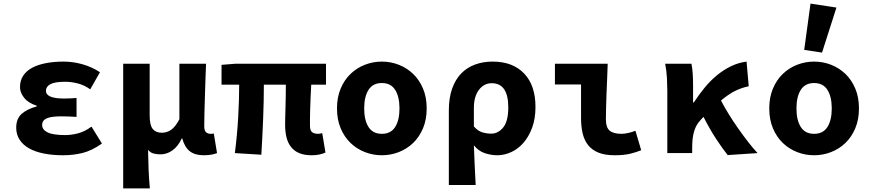

<svg xmlns="http://www.w3.org/2000/svg" viewBox="-20 -850 4840 1066"><path d="M330 12Q272 12 224 2.5Q176 -7 142 -26Q108 -45 89 -74Q70 -103 70 -141Q70 -191 100.5 -218Q131 -245 184 -259V-263Q137 -278 114 -307Q91 -336 91 -366Q91 -403 109 -430Q127 -457 159 -474Q191 -491 235.5 -499.5Q280 -508 333 -508Q386 -508 438.5 -493Q491 -478 535 -449L481 -354Q449 -377 413 -386.5Q377 -396 341 -396Q284 -396 259.5 -382.5Q235 -369 235 -346Q235 -303 335 -303Q369 -303 405 -306V-201Q361 -204 319 -204Q265 -204 239.5 -193Q214 -182 214 -156Q214 -130 244 -115Q274 -100 344 -100Q375 -100 412.5 -109.5Q450 -119 488 -147L546 -53Q489 -13 437.5 -0.5Q386 12 330 12Z M664 196V-496H811V-209Q811 -155 828 -134Q845 -113 878 -113Q907 -113 930.5 -129.5Q954 -146 976 -188V-496H1124Q1122 -452 1120.5 -404Q1119 -356 1117.5 -309.5Q1116 -263 1115 -221Q1114 -179 1114 -148Q1114 -125 1124 -116Q1134 -107 1149 -107Q1154 -107 1157.5 -107Q1161 -107 1167 -109L1185 0Q1173 5 1154.5 8.5Q1136 12 1111 12Q1062 12 1033.5 -10.5Q1005 -33 992 -81H989Q969 -38 938 -15.5Q907 7 871 7Q852 7 833.5 2.5Q815 -2 802 -18Q803 42 805 91.5Q807 141 812 196Z M1711 12Q1669 12 1641 0Q1613 -12 1595.5 -34.5Q1578 -57 1570.5 -88Q1563 -119 1563 -158Q1563 -169 1563.5 -193.5Q1564 -218 1565 -249Q1566 -280 1566.5 -314.5Q1567 -349 1567 -380H1445Q1445 -291 1441 -191Q1437 -91 1431 9L1284 0Q1297 -102 1302.5 -199.5Q1308 -297 1308 -380H1210V-490L1285 -496H1790V-380H1708Q1706 -347 1704.5 -310.5Q1703 -274 1702 -242Q1701 -210 1701 -185.5Q1701 -161 1701 -152Q1701 -126 1712.5 -116.5Q1724 -107 1746 -107Q1751 -107 1756 -108Q1761 -109 1769 -111L1787 -3Q1774 3 1755 7.5Q1736 12 1711 12Z M2100 12Q2051 12 2006 -5.5Q1961 -23 1926.5 -56Q1892 -89 1871.5 -137.5Q1851 -186 1851 -248Q1851 -310 1871.5 -358.5Q1892 -407 1926.5 -440Q1961 -473 2006 -490.5Q2051 -508 2100 -508Q2149 -508 2194 -490.5Q2239 -473 2273.5 -440Q2308 -407 2328.5 -358.5Q2349 -310 2349 -248Q2349 -186 2328.5 -137.5Q2308 -89 2273.5 -56Q2239 -23 2194 -5.5Q2149 12 2100 12ZM2100 -107Q2150 -107 2174 -145Q2198 -183 2198 -248Q2198 -313 2174 -351Q2150 -389 2100 -389Q2050 -389 2026 -351Q2002 -313 2002 -248Q2002 -183 2026 -145Q2050 -107 2100 -107Z M2472 177V-237Q2472 -307 2490.5 -358.5Q2509 -410 2541.5 -443Q2574 -476 2618.5 -492Q2663 -508 2715 -508Q2827 -508 2890 -442Q2953 -376 2953 -256Q2953 -192 2935 -142.5Q2917 -93 2887.5 -58.5Q2858 -24 2819.5 -6Q2781 12 2741 12Q2707 12 2672 0.5Q2637 -11 2611 -43Q2613 14 2615.5 68Q2618 122 2621 177ZM2707 -108Q2746 -108 2774 -142.5Q2802 -177 2802 -254Q2802 -388 2710 -388Q2667 -388 2639 -351Q2611 -314 2611 -251V-148Q2634 -122 2658.5 -115Q2683 -108 2707 -108Z M3393 12Q3339 12 3303 -2.5Q3267 -17 3245.5 -44Q3224 -71 3215 -109Q3206 -147 3206 -194V-381H3061V-496H3354Q3353 -457 3351 -414.5Q3349 -372 3347.5 -330.5Q3346 -289 3345 -252Q3344 -215 3344 -188Q3344 -142 3365 -124.5Q3386 -107 3431 -107Q3446 -107 3467 -111.5Q3488 -116 3508 -124L3540 -16Q3514 -5 3479 3.5Q3444 12 3393 12Z M4020 11Q3990 -27 3955.5 -79.5Q3921 -132 3886 -201Q3881 -196 3875.5 -190Q3870 -184 3865 -178Q3845 -157 3834 -121.5Q3823 -86 3823 -29V0H3685V-344Q3685 -373 3683 -415Q3681 -457 3673 -496H3819Q3824 -472 3826 -440.5Q3828 -409 3828 -374V-281H3832Q3860 -324 3892 -363Q3924 -402 3960.5 -432Q3997 -462 4038 -482Q4079 -502 4125 -508L4137 -371Q4097 -363 4061 -345Q4025 -327 3983 -292Q4002 -255 4026.5 -215.5Q4051 -176 4078 -137.5Q4105 -99 4132.5 -63.5Q4160 -28 4186 0Z M4500 12Q4451 12 4406 -5.5Q4361 -23 4326.5 -56Q4292 -89 4271.5 -137.5Q4251 -186 4251 -248Q4251 -310 4271.5 -358.5Q4292 -407 4326.5 -440Q4361 -473 4406 -490.5Q4451 -508 4500 -508Q4549 -508 4594 -490.5Q4639 -473 4673.5 -440Q4708 -407 4728.5 -358.5Q4749 -310 4749 -248Q4749 -186 4728.5 -137.5Q4708 -89 4673.5 -56Q4639 -23 4594 -5.5Q4549 12 4500 12ZM4500 -107Q4550 -107 4574 -145Q4598 -183 4598 -248Q4598 -313 4574 -351Q4550 -389 4500 -389Q4450 -389 4426 -351Q4402 -313 4402 -248Q4402 -183 4426 -145Q4450 -107 4500 -107ZM4544 -558 4445 -573 4480 -830 4624 -808Z"/></svg>

Font: Source Code Pro
Style: Bold
Weight: 700
Monospace: yes
Designer: Paul D. Hunt, Teo Tuominen
Foundry: Adobe Systems Incorporated
Version: Version 2.030;PS 1.000;hotconv 16.6.51;makeotf.lib2.5.65220